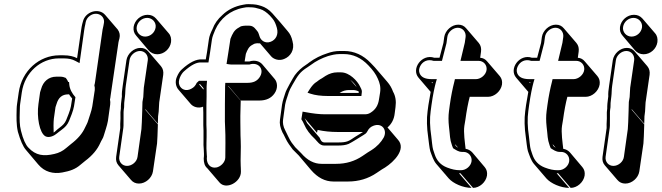

<svg xmlns="http://www.w3.org/2000/svg" viewBox="-20 -776 3219 934"><path d="M71 -326 63 -270C62 -262 61 -254 61 -246C60 -205 59 -170 67 -135C79 -93 92 -63 106 -47L166 24C197 61 239 71 283 63C321 56 347 47 372 25C379 19 387 13 394 7C430 -20 454 -49 468 -81C473 -93 482 -104 485 -117C490 -135 501 -164 505 -188L516 -267C517 -276 517 -284 515 -292C517 -298 517 -304 518 -310L555 -561C556 -566 556 -572 558 -578L561 -589C565 -605 562 -619 553 -632L492 -703C461 -740 394 -720 383 -670L380 -659C378 -650 376 -641 375 -632L355 -493C338 -502 316 -507 289 -507H269C171 -507 86 -432 71 -326ZM316 -317C320 -310 325 -304 331 -297L325 -259C322 -240 307 -204 302 -192C295 -176 286 -167 270 -155C255 -144 251 -138 241 -131C240 -148 240 -182 242 -199L250 -255L255 -270C264 -301 282 -317 312 -317ZM439 -361C441 -354 442 -346 441 -338L429 -259C425 -234 414 -208 409 -190C406 -178 399 -167 394 -156C381 -127 359 -101 325 -75C317 -69 310 -63 302 -56C286 -42 267 -32 244 -27C193 -15 154 -19 118 -58C105 -71 92 -99 82 -140C75 -167 75 -196 76 -227C77 -240 76 -256 78 -270L86 -326C100 -424 178 -492 267 -492H289C314 -492 331 -488 346 -480L367 -469L390 -632C391 -640 393 -649 395 -658L397 -669C400 -681 406 -691 417 -699C451 -724 494 -699 485 -661L483 -650C482 -644 480 -638 479 -632L443 -381C442 -374 441 -367 439 -361ZM201 -113C220 -103 246 -117 257 -127C260 -130 269 -136 279 -144C297 -157 308 -169 316 -188C322 -202 337 -239 340 -259L347 -303C330 -322 319 -343 317 -365L316 -377H312L307 -387C306 -389 302 -394 300 -397C293 -400 284 -403 274 -403H254C217 -403 190 -380 180 -343L175 -327L167 -270C158 -207 172 -129 201 -113Z M630 -645C628 -628 632 -614 643 -602L703 -531C714 -519 728 -512 745 -512C778 -512 807 -538 812 -571C814 -588 811 -603 800 -615L739 -686C728 -698 715 -704 698 -704C665 -704 635 -678 630 -645ZM595 -483 577 -359C574 -339 572 -322 573 -307L571 -291C569 -276 568 -265 568 -259C569 -241 565 -239 566 -217C567 -188 564 -185 565 -153L545 -13C543 3 546 16 556 28L617 99C627 111 640 117 656 117C688 117 719 90 724 58L744 -78L746 -113L748 -171L687 -242V-245L748 -174L749 -210L752 -234L754 -270C754 -276 755 -282 756 -288L774 -412C776 -428 773 -442 763 -454L702 -525C692 -537 680 -543 663 -543C631 -543 600 -515 595 -483ZM598 31C574 31 557 11 560 -13L580 -154C582 -169 580 -183 581 -189C582 -198 580 -233 582 -242C586 -261 582 -265 586 -291L588 -308C590 -322 589 -339 592 -359L610 -483C613 -507 637 -528 661 -528C685 -528 702 -507 699 -483L681 -359C680 -353 679 -346 679 -340L677 -304L673 -280L672 -244V-241L670 -182L668 -148L649 -13C646 11 622 31 598 31ZM696 -689C721 -689 741 -667 737 -642C733 -617 711 -598 686 -598C661 -598 641 -620 645 -645C649 -670 671 -689 696 -689Z M1245 -565 1299 -502C1310 -489 1336 -478 1362 -489C1393 -501 1415 -534 1403 -575C1399 -595 1391 -612 1379 -625C1355 -654 1330 -683 1305 -711C1289 -729 1270 -741 1251 -747C1232 -753 1219 -755 1212 -755C1192 -755 1186 -758 1163 -753C1123 -746 1089 -729 1063 -704C1039 -683 1023 -660 1014 -635C1005 -617 998 -600 996 -584L987 -522L981 -487H963C935 -489 902 -473 864 -438C855 -430 847 -418 840 -401C830 -377 836 -354 848 -340L908 -270C919 -257 943 -247 968 -257C968 -246 969 -236 969 -228V-167L970 -140V-93C968 -63 975 -34 971 -5C971 16 976 32 988 42L1048 112C1080 149 1153 110 1152 59C1152 44 1151 34 1151 30C1149 5 1153 -60 1151 -91L1150 -117C1150 -161 1148 -197 1150 -248L1151 -286L1090 -357L1091 -358L1151 -287H1242C1274 -287 1299 -298 1315 -321C1333 -346 1330 -376 1316 -392L1256 -463C1244 -477 1221 -486 1193 -477H1170L1176 -514C1184 -534 1190 -549 1208 -558C1212 -560 1215 -562 1217 -563C1232 -567 1232 -565 1245 -565ZM970 -340 949 -365 952 -368 970 -347ZM1091 -522 1082 -465 1095 -463C1101 -462 1107 -462 1112 -462H1193C1239 -477 1269 -437 1242 -399C1230 -382 1213 -373 1184 -373H1076L1075 -356C1074 -297 1074 -238 1074 -185L1075 -159C1078 -107 1076 -49 1076 -10C1076 14 1052 36 1031 39C1002 43 986 21 986 -6C987 -11 987 -16 986 -22C982 -67 986 -93 985 -143L984 -169V-230C984 -248 984 -273 985 -306V-344C985 -353 985 -361 986 -369L987 -383H948L937 -373C931 -360 924 -351 910 -344C884 -330 861 -342 853 -361C843 -383 861 -416 874 -428C912 -462 938 -474 960 -472H994L1002 -522L1011 -584C1013 -598 1020 -614 1027 -631C1051 -685 1099 -726 1163 -738C1186 -743 1190 -740 1210 -740C1213 -740 1226 -738 1245 -732C1262 -727 1277 -716 1293 -700L1306 -685C1316 -673 1322 -658 1327 -640C1336 -607 1321 -582 1297 -573C1269 -562 1248 -581 1243 -598C1239 -610 1238 -614 1235 -620C1225 -632 1215 -651 1193 -651C1174 -651 1169 -652 1152 -648C1149 -646 1147 -645 1142 -642C1119 -630 1111 -612 1101 -587Z M1620 -134H1746C1735 -127 1725 -121 1707 -110C1677 -90 1670 -83 1624 -83H1559C1544 -83 1539 -96 1535 -106L1474 -177C1470 -186 1466 -194 1462 -201L1522 -130L1525 -144C1557 -137 1589 -134 1620 -134ZM1865 -156C1885 -173 1897 -196 1900 -224L1904 -255C1908 -284 1904 -309 1892 -330C1886 -347 1877 -363 1864 -378L1803 -449C1797 -456 1791 -462 1784 -469C1747 -508 1703 -528 1654 -528H1635C1612 -528 1592 -524 1573 -517C1541 -507 1511 -492 1484 -472C1479 -468 1474 -464 1469 -461C1447 -447 1429 -430 1414 -410C1407 -400 1372 -339 1368 -324C1362 -303 1356 -291 1352 -267L1342 -194C1339 -175 1343 -155 1354 -132C1357 -127 1362 -118 1368 -105C1378 -83 1392 -65 1404 -49L1433 -20L1493 51C1525 88 1561 107 1602 107H1673C1725 107 1771 93 1811 66C1833 51 1847 42 1853 39C1897 11 1956 -50 1917 -95ZM1715 -352 1684 -388C1697 -377 1708 -366 1715 -352ZM1725 -331V-326V-324H1632C1647 -334 1662 -338 1678 -338H1697C1706 -338 1716 -336 1725 -331ZM1491 -320C1512 -313 1541 -309 1575 -309H1738L1740 -326C1742 -339 1735 -347 1731 -356C1719 -382 1680 -424 1639 -424H1620C1601 -424 1582 -418 1564 -407C1549 -397 1540 -391 1537 -390C1532 -387 1526 -382 1522 -379C1508 -371 1497 -358 1486 -341L1476 -325ZM1562 -220C1532 -220 1501 -224 1469 -230L1452 -233L1446 -196C1451 -188 1456 -180 1460 -170C1470 -146 1488 -122 1512 -100C1523 -89 1535 -68 1557 -68H1622C1645 -68 1662 -70 1676 -76C1693 -84 1733 -110 1748 -119C1756 -124 1762 -127 1767 -137C1774 -151 1783 -159 1796 -164C1839 -181 1866 -142 1846 -106C1834 -85 1816 -64 1786 -45C1777 -40 1765 -32 1743 -17C1706 8 1664 21 1615 21H1544C1508 21 1475 4 1445 -31C1439 -38 1428 -47 1416 -60C1410 -67 1406 -73 1399 -82C1389 -95 1375 -128 1368 -141C1357 -161 1355 -179 1357 -194L1367 -267C1369 -278 1372 -287 1374 -294C1385 -324 1383 -330 1403 -364C1429 -409 1438 -425 1476 -449C1482 -453 1487 -456 1492 -460C1517 -479 1545 -493 1575 -503C1593 -508 1611 -513 1633 -513H1652C1697 -513 1737 -495 1772 -458C1794 -435 1808 -416 1818 -393C1827 -373 1833 -353 1829 -326L1824 -295C1820 -264 1807 -243 1783 -228C1774 -222 1765 -220 1754 -220Z M2422 -365C2424 -381 2421 -394 2411 -406L2350 -477C2341 -488 2330 -494 2316 -495V-496L2320 -525C2322 -541 2319 -555 2309 -567L2248 -638C2238 -650 2226 -656 2209 -656C2177 -656 2146 -628 2141 -596L2137 -567L2118 -495H2093C2032 -516 1979 -441 2016 -398L2075 -329C2072 -311 2068 -290 2064 -265L2060 -235C2055 -198 2056 -155 2063 -108C2065 -93 2069 -54 2073 -41C2081 -19 2088 4 2102 21L2163 92C2184 116 2232 138 2274 138L2213 67H2220L2281 138C2313 138 2344 110 2349 78C2351 62 2348 49 2338 37L2278 -34C2269 -44 2258 -50 2245 -52C2242 -80 2234 -132 2239 -164L2244 -194C2250 -238 2257 -275 2265 -305H2354C2386 -305 2417 -333 2422 -365ZM2084 -371 2079 -376H2085C2085 -374 2084 -373 2084 -371ZM2208 -58C2203 -60 2200 -64 2197 -66L2193 -75ZM2207 -641C2231 -641 2248 -620 2245 -596L2241 -568L2220 -480H2308C2332 -480 2350 -460 2347 -436C2344 -412 2319 -391 2295 -391H2193L2190 -378C2182 -347 2174 -309 2168 -265L2164 -235C2161 -212 2161 -187 2164 -160C2170 -113 2167 -102 2179 -68L2184 -55C2196 -48 2209 -37 2228 -37H2235C2259 -37 2277 -16 2274 8C2271 32 2247 52 2223 52H2216C2198 52 2178 48 2155 39C2124 27 2105 6 2095 -24C2092 -33 2089 -41 2087 -48C2083 -59 2080 -100 2078 -113C2071 -159 2070 -200 2075 -235L2079 -265C2086 -315 2094 -352 2100 -374L2105 -391H2081C2045 -391 2028 -402 2021 -420C2017 -431 2018 -442 2024 -454C2035 -476 2059 -490 2089 -480H2130L2152 -566L2156 -596C2159 -620 2183 -641 2207 -641Z M2897 -365C2899 -381 2896 -394 2886 -406L2825 -477C2816 -488 2805 -494 2791 -495V-496L2795 -525C2797 -541 2794 -555 2784 -567L2723 -638C2713 -650 2701 -656 2684 -656C2652 -656 2621 -628 2616 -596L2612 -567L2593 -495H2568C2507 -516 2454 -441 2491 -398L2550 -329C2547 -311 2543 -290 2539 -265L2535 -235C2530 -198 2531 -155 2538 -108C2540 -93 2544 -54 2548 -41C2556 -19 2563 4 2577 21L2638 92C2659 116 2707 138 2749 138L2688 67H2695L2756 138C2788 138 2819 110 2824 78C2826 62 2823 49 2813 37L2753 -34C2744 -44 2733 -50 2720 -52C2717 -80 2709 -132 2714 -164L2719 -194C2725 -238 2732 -275 2740 -305H2829C2861 -305 2892 -333 2897 -365ZM2559 -371 2554 -376H2560C2560 -374 2559 -373 2559 -371ZM2683 -58C2678 -60 2675 -64 2672 -66L2668 -75ZM2682 -641C2706 -641 2723 -620 2720 -596L2716 -568L2695 -480H2783C2807 -480 2825 -460 2822 -436C2819 -412 2794 -391 2770 -391H2668L2665 -378C2657 -347 2649 -309 2643 -265L2639 -235C2636 -212 2636 -187 2639 -160C2645 -113 2642 -102 2654 -68L2659 -55C2671 -48 2684 -37 2703 -37H2710C2734 -37 2752 -16 2749 8C2746 32 2722 52 2698 52H2691C2673 52 2653 48 2630 39C2599 27 2580 6 2570 -24C2567 -33 2564 -41 2562 -48C2558 -59 2555 -100 2553 -113C2546 -159 2545 -200 2550 -235L2554 -265C2561 -315 2569 -352 2575 -374L2580 -391H2556C2520 -391 2503 -402 2496 -420C2492 -431 2493 -442 2499 -454C2510 -476 2534 -490 2564 -480H2605L2627 -566L2631 -596C2634 -620 2658 -641 2682 -641Z M2996 -645C2994 -628 2998 -614 3009 -602L3069 -531C3080 -519 3094 -512 3111 -512C3144 -512 3173 -538 3178 -571C3180 -588 3177 -603 3166 -615L3105 -686C3094 -698 3081 -704 3064 -704C3031 -704 3001 -678 2996 -645ZM2961 -483 2943 -359C2940 -339 2938 -322 2939 -307L2937 -291C2935 -276 2934 -265 2934 -259C2935 -241 2931 -239 2932 -217C2933 -188 2930 -185 2931 -153L2911 -13C2909 3 2912 16 2922 28L2983 99C2993 111 3006 117 3022 117C3054 117 3085 90 3090 58L3110 -78L3112 -113L3114 -171L3053 -242V-245L3114 -174L3115 -210L3118 -234L3120 -270C3120 -276 3121 -282 3122 -288L3140 -412C3142 -428 3139 -442 3129 -454L3068 -525C3058 -537 3046 -543 3029 -543C2997 -543 2966 -515 2961 -483ZM2964 31C2940 31 2923 11 2926 -13L2946 -154C2948 -169 2946 -183 2947 -189C2948 -198 2946 -233 2948 -242C2952 -261 2948 -265 2952 -291L2954 -308C2956 -322 2955 -339 2958 -359L2976 -483C2979 -507 3003 -528 3027 -528C3051 -528 3068 -507 3065 -483L3047 -359C3046 -353 3045 -346 3045 -340L3043 -304L3039 -280L3038 -244V-241L3036 -182L3034 -148L3015 -13C3012 11 2988 31 2964 31ZM3062 -689C3087 -689 3107 -667 3103 -642C3099 -617 3077 -598 3052 -598C3027 -598 3007 -620 3011 -645C3015 -670 3037 -689 3062 -689Z"/></svg>

Font: AppleStorm
Style: ShdXbdIta
Weight: 800
Foundry: Cannot Into Space Fonts
Version: Version 1.01